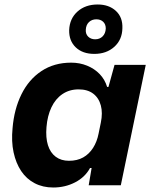

<svg xmlns="http://www.w3.org/2000/svg" viewBox="-20 -825 677 855"><path d="M217 10Q171 10 134.5 -9Q98 -28 74.5 -63Q51 -98 40.5 -146.5Q30 -195 36 -255Q43 -339 75.5 -405Q108 -471 164.5 -508.5Q221 -546 297 -546Q335 -546 368 -532.5Q401 -519 424 -495Q447 -471 457 -438H463L490 -536H629L518 0H375L388 -77H381Q359 -36 314.5 -13Q270 10 217 10ZM287 -109Q324 -109 350.5 -124Q377 -139 394.5 -166.5Q412 -194 419 -230L429 -279Q438 -322 429 -355.5Q420 -389 395 -408Q370 -427 330 -427Q289 -427 258 -406Q227 -385 209 -347Q191 -309 187 -259Q183 -212 193.5 -178.5Q204 -145 228 -127Q252 -109 287 -109ZM400 -585Q348 -585 317.5 -614Q287 -643 288 -691Q290 -742 325 -773.5Q360 -805 415 -805Q465 -805 496 -776.5Q527 -748 525 -699Q524 -648 489 -616.5Q454 -585 400 -585ZM404 -650Q424 -650 437 -663Q450 -676 451 -698Q451 -717 439.5 -728Q428 -739 409 -739Q389 -739 376 -726.5Q363 -714 362 -692Q361 -673 373 -661.5Q385 -650 404 -650Z"/></svg>

Font: Mona Sans ExtraLight
Style: Bold Italic
Weight: 700
Italic angle: -11.6951°
Version: Version 2.000